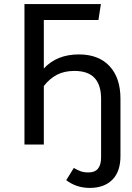

<svg xmlns="http://www.w3.org/2000/svg" viewBox="-20 -709 646 942"><path d="M571 -225V57Q571 133 531 173Q491 213 420 213Q355 213 305 175L342 115Q361 126 376.5 131.5Q392 137 415 137Q476 137 476 63V-224Q476 -292 444 -326.5Q412 -361 345 -361Q296 -361 260 -342.5Q224 -324 195 -287V0H100V-689H475L463 -611H195V-373Q259 -442 367 -442Q464 -442 517.5 -384.5Q571 -327 571 -225Z"/></svg>

Font: Fira GO
Style: Regular
Weight: 400
Designer: Carrois Corporate
Foundry: Carrois Corporate GbR
Version: Version 0.300